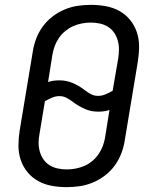

<svg xmlns="http://www.w3.org/2000/svg" viewBox="-20 -763 640 791"><path d="M254 8Q223 8 193 2.5Q163 -3 137.5 -17Q112 -31 93.5 -53.5Q75 -76 65.5 -104Q56 -132 56 -162.5Q56 -193 61 -225L115 -550Q119 -577 129 -603.5Q139 -630 156 -653.5Q173 -677 196.5 -695Q220 -713 246.5 -724Q273 -735 300.5 -739Q328 -743 355 -743Q386 -743 416 -737.5Q446 -732 471.5 -718Q497 -704 515.5 -681.5Q534 -659 543.5 -631Q553 -603 553 -572.5Q553 -542 548 -510L494 -185Q490 -158 480 -131.5Q470 -105 453 -81.5Q436 -58 412.5 -40Q389 -22 362.5 -11Q336 0 308.5 4Q281 8 254 8ZM384 -368Q400 -368 415 -374.5Q430 -381 444 -389L467 -522Q470 -542 470 -560.5Q470 -579 465 -596.5Q460 -614 450 -628.5Q440 -643 425 -652.5Q410 -662 391.5 -666Q373 -670 354 -670Q336 -670 317.5 -666.5Q299 -663 282 -655.5Q265 -648 249.5 -635.5Q234 -623 223 -607Q212 -591 205.5 -573.5Q199 -556 196 -538L178 -425Q189 -429 201 -430.5Q213 -432 225 -432Q254 -432 279.5 -421Q305 -410 326 -394Q326 -394 326 -394Q326 -394 326 -394Q326 -394 326 -394Q326 -394 326 -394L327 -393Q339 -384 353 -376Q367 -368 384 -368ZM255 -65Q273 -65 291.5 -68.5Q310 -72 327.5 -79.5Q345 -87 360 -99.5Q375 -112 386 -128Q397 -144 403.5 -161.5Q410 -179 413 -197L431 -310Q420 -306 408 -304.5Q396 -303 384 -303Q355 -303 330 -314Q305 -325 283 -341Q283 -341 283 -341Q283 -341 283 -341Q283 -341 283 -341Q283 -341 283 -341L282 -342Q270 -351 256 -359Q242 -367 225 -367Q209 -367 194 -360.5Q179 -354 165 -346L143 -213Q139 -193 139 -174.5Q139 -156 144 -138.5Q149 -121 159 -106.5Q169 -92 184 -82.5Q199 -73 217.5 -69Q236 -65 255 -65Z"/></svg>

Font: Iosevka SS04 Extended Oblique
Style: Regular
Weight: 400
Width: 7
Italic angle: -9°
Monospace: yes
Designer: Belleve Invis
Foundry: Belleve Invis
Version: Version 19.0.0; ttfautohint (v1.8.4)